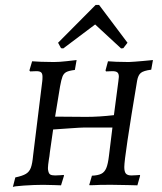

<svg xmlns="http://www.w3.org/2000/svg" viewBox="-20 -748 654 777"><path d="M483 -72Q483 -53 489.5 -45.5Q496 -38 512 -38Q524 -38 533.5 -39Q543 -40 546 -40L547 -37L536 2Q526 2 497.5 1Q469 0 438 0H411Q380 0 367 1Q359 1 351.5 1.5Q344 2 341 1L352 -37Q376 -38 389.5 -44.5Q403 -51 410 -67.5Q417 -84 421 -118L435 -232H323Q308 -232 260 -228.5Q212 -225 195 -224L182 -133Q180 -113 178 -104Q174 -78 174 -68Q174 -61 175 -58Q177 -46 183 -42Q189 -38 203 -38Q215 -38 225 -39Q235 -40 238 -40L239 -37L227 2Q220 2 199 1Q178 0 155 0Q119 0 76 3Q33 6 32 9L42 -30Q71 -36 85 -44.5Q99 -53 105 -69.5Q111 -86 114 -119L151 -419Q152 -426 152 -437Q152 -450 146.5 -455Q141 -460 127 -460L102 -459L99 -463L110 -500Q120 -499 146 -498Q172 -497 198 -497Q220 -497 250.5 -500.5Q281 -504 290 -505L283 -465Q259 -462 248.5 -456.5Q238 -451 233 -438.5Q228 -426 223 -398L203 -276L329 -275Q381 -275 441 -282L459 -419Q461 -433 461 -437Q461 -450 455 -455Q449 -460 435 -460L409 -459L407 -463L417 -500Q426 -499 451 -498Q476 -497 501 -497Q524 -498 556.5 -501Q589 -504 599 -505L592 -466Q561 -462 550 -453Q539 -444 535 -422Q483 -112 483 -72ZM367 -728H381L496 -575L479 -553L470 -552L365 -649L236 -552L227 -553L215 -575Z"/></svg>

Font: Alegreya SC
Style: Italic
Weight: 400
Italic angle: -7°
Designer: Juan Pablo del Peral
Foundry: Huerta Tipografica
Version: Version 2.007; ttfautohint (v1.6)